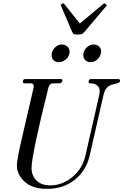

<svg xmlns="http://www.w3.org/2000/svg" viewBox="-20 -1187 781 1217"><path d="M471 -968Q452 -968 446.5 -972Q441 -976 435 -990Q430 -1001 364 -1157L383 -1167L486 -1038L641 -1167L658 -1154Q617 -1106 519 -989Q507 -975 499.5 -971.5Q492 -968 471 -968ZM352 -793Q332 -793 319.5 -805.5Q307 -818 307 -838Q307 -864 327 -884.5Q347 -905 371 -905Q393 -905 407 -892Q421 -879 421 -860Q421 -832 399.5 -812.5Q378 -793 352 -793ZM555 -793Q534 -793 521 -805.5Q508 -818 508 -838Q508 -864 528 -884.5Q548 -905 574 -905Q598 -905 611.5 -888.5Q625 -872 620 -850Q615 -826 596 -809.5Q577 -793 555 -793ZM279 10Q185 10 136 -35.5Q87 -81 87 -137Q87 -147 89 -162Q91 -177 95.5 -202Q100 -227 105.5 -251.5Q111 -276 121 -320.5Q131 -365 140 -402.5Q149 -440 164.5 -508Q180 -576 193 -632Q194 -635 194 -640Q194 -659 174 -659H134Q125 -659 125 -669Q125 -686 141 -686H364Q376 -686 376 -677Q376 -671 370.5 -665Q365 -659 358 -659H318Q294 -659 287 -632Q180 -204 180 -122Q180 -74 211 -43Q242 -12 299 -12Q375 -12 439 -65Q503 -118 522 -203L609 -585Q609 -587 610.5 -595Q612 -603 612 -609Q612 -629 601 -640.5Q590 -652 579 -655Q568 -658 551 -659Q542 -659 542 -670Q542 -686 557 -686H729Q741 -686 741 -675Q741 -663 723 -659Q693 -652 680 -647Q667 -642 654.5 -627Q642 -612 636 -585L549 -203Q527 -106 454.5 -48Q382 10 279 10Z"/></svg>

Font: HK Venetian
Style: Italic
Weight: 400
Italic angle: -12°
Version: Version 1.000;PS 001.000;hotconv 1.0.88;makeotf.lib2.5.64775